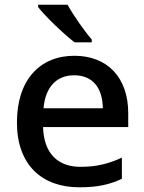

<svg xmlns="http://www.w3.org/2000/svg" viewBox="-20 -786 613 816"><path d="M267 -766H142V-756C170 -719 250 -642 297 -606H370V-618C338 -655 292 -721 267 -766ZM296 -549C150 -549 52 -447 52 -266C52 -83 160 10 317 10C394 10 444 -1 498 -26V-116C441 -90 391 -77 322 -77C223 -77 166 -137 163 -246H525V-305C525 -456 437 -549 296 -549ZM295 -466C378 -466 416 -408 417 -326H165C173 -416 220 -466 295 -466Z"/></svg>

Font: Noto Sans Lisu Medium
Style: Regular
Weight: 500
Designer: Monotype Design Team. David Williams.
Foundry: Monotype Imaging Inc.
Version: Version 2.102